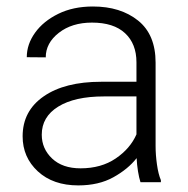

<svg xmlns="http://www.w3.org/2000/svg" viewBox="-20 -558 576 588"><path d="M410.2 0Q405.8 -13.7 402.6 -33.4Q399.4 -53.2 398.4 -73.7Q372.1 -40 327.1 -15.1Q282.2 9.8 219.7 9.8Q142.6 9.8 95.9 -33.2Q49.3 -76.2 49.3 -140.6Q49.3 -218.3 113.8 -262.9Q178.2 -307.6 290 -307.6H397.9V-367.2Q397.9 -423.8 363 -456.3Q328.1 -488.8 261.7 -488.8Q200.2 -488.8 160.2 -457.5Q120.1 -426.3 120.1 -382.3L62 -382.8Q62 -422.4 87.4 -457.8Q112.8 -493.2 158.4 -515.6Q204.1 -538.1 264.6 -538.1Q349.1 -538.1 402.8 -495.1Q456.5 -452.1 456.5 -366.2V-110.8Q456.5 -83.5 460.7 -54.2Q464.8 -24.9 472.7 -6.3V0ZM226.6 -42.5Q290 -42.5 334.5 -72.8Q378.9 -103 397.9 -146.5V-262.7H298.3Q208.5 -262.7 158.2 -231.4Q107.9 -200.2 107.9 -145.5Q107.9 -102.5 139.6 -72.5Q171.4 -42.5 226.6 -42.5Z"/></svg>

Font: Vazirmatn UI FD ExtraLight
Style: Regular
Weight: 200
Designer: Saber Rastikerdar
Foundry: Saber Rastikerdar
Version: Version 33.003